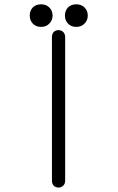

<svg xmlns="http://www.w3.org/2000/svg" viewBox="-20 -841 540 879"><path d="M217.8 -670.9V-13.7Q217.8 1 226.6 9.8Q235.4 17.6 248 17.6Q259.8 17.6 268.6 9.8Q278.3 1 278.3 -13.7V-670.9Q278.3 -686.5 268.6 -695.3Q259.8 -703.1 248 -703.1Q235.4 -703.1 226.6 -695.3Q217.8 -686.5 217.8 -670.9ZM168 -821.3Q143.6 -821.3 128.9 -805.7Q116.2 -791 116.2 -769.5Q116.2 -749 128.9 -734.4Q143.6 -717.8 168 -717.8Q192.4 -717.8 207 -734.4Q220.7 -749 220.7 -769.5Q220.7 -791 207 -805.7Q192.4 -821.3 168 -821.3ZM329.1 -821.3Q304.7 -821.3 290 -805.7Q277.3 -791 277.3 -769.5Q277.3 -749 290 -734.4Q304.7 -717.8 329.1 -717.8Q353.5 -717.8 368.2 -734.4Q381.8 -749 381.8 -769.5Q381.8 -791 368.2 -805.7Q353.5 -821.3 329.1 -821.3Z"/></svg>

Font: GulimChe
Style: Regular
Weight: 400
Monospace: yes
Version: Version 2.21